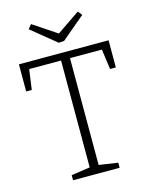

<svg xmlns="http://www.w3.org/2000/svg" viewBox="-130 -975 832 1059"><g transform="rotate(-15 286.0 -446.0)"><path d="M30 -540V-695H542V-540H509L493 -655H311V-45L419 -29V0H153V-29L260 -45V-655H78L62 -540ZM287 -802 419 -892 438 -868 304 -755 273 -753 132 -868 152 -892Z"/></g></svg>

Font: Bitter Pro Light
Style: Regular
Weight: 300
Designer: Sol Matas, and Bitter project Authors
Foundry: Sol Matas
Version: Version 1.010